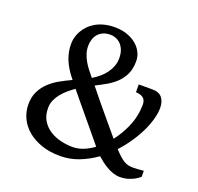

<svg xmlns="http://www.w3.org/2000/svg" viewBox="-133 -899 1097 1063"><g transform="rotate(20 415.5 -368.0)"><path d="M63.5 -190.9Q63.5 -234.4 79.3 -266.6Q95.2 -298.8 121.1 -323.5Q147 -348.1 179.9 -366.5Q212.9 -384.8 247.6 -400.9Q240.7 -408.2 235.8 -415.5Q220.7 -435.1 208.5 -455.6Q196.3 -476.1 187.7 -498Q179.2 -520 174.8 -543.7Q170.4 -567.4 171.4 -593.3Q171.9 -608.9 177 -627.2Q182.1 -645.5 192.1 -663.3Q202.1 -681.2 217.8 -697.8Q233.4 -714.4 255.1 -727.3Q276.9 -740.2 305.4 -747.8Q334 -755.4 369.6 -755.4Q406.2 -755.4 437.7 -745.1Q469.2 -734.9 492.7 -716.6Q516.1 -698.2 529.5 -673.1Q543 -647.9 543 -618.7Q543 -573.7 528.1 -542Q513.2 -510.3 489 -487.1Q464.8 -463.9 434.3 -446.5Q403.8 -429.2 372.6 -413.6Q372.6 -413.6 373 -413.1Q394 -386.7 415 -361.1Q436 -335.4 458.7 -308.1Q481.4 -280.8 506.6 -250.7Q531.7 -220.7 561 -186L572.3 -172.4Q606.4 -216.8 629.2 -267.3Q651.9 -317.9 657.2 -366.7Q659.2 -385.7 659.7 -401.9Q660.2 -418 655 -429.7Q649.9 -441.4 637.2 -448.5Q624.5 -455.6 600.6 -457L600.1 -502.9H681.2Q720.2 -502.9 738.3 -480.2Q756.3 -457.5 756.3 -420.4Q756.3 -390.6 746.3 -354.2Q736.3 -317.9 717.8 -279.1Q699.2 -240.2 672.6 -201.2Q646 -162.1 613.3 -126.5Q633.3 -104.5 648.4 -91.3Q663.6 -78.1 676.5 -71Q689.5 -64 701.9 -61.5Q714.4 -59.1 729.5 -59.1Q741.7 -59.1 755.9 -60.3Q770 -61.5 790 -63L790.5 -28.3Q777.3 -16.1 760.3 -6.8Q745.6 1.5 724.1 8.1Q702.6 14.6 674.8 14.6Q655.3 14.6 635.5 7.8Q615.7 1 597.4 -9.8Q579.1 -20.5 563.2 -32.7Q547.4 -44.9 535.2 -56.2Q488.3 -22.5 435.5 -2Q382.8 18.6 325.2 18.6Q264.6 18.6 216.3 2Q168 -14.6 134 -43Q100.1 -71.3 81.8 -109.4Q63.5 -147.5 63.5 -190.9ZM343.8 -447.8Q367.2 -461.9 386.5 -478.8Q405.8 -495.6 419.7 -514.9Q433.6 -534.2 441.4 -555.9Q449.2 -577.6 449.2 -601.6Q449.2 -629.4 441.4 -649.4Q433.6 -669.4 420.9 -682.4Q408.2 -695.3 392.3 -701.7Q376.5 -708 360.8 -708Q335 -708 317.1 -700Q299.3 -691.9 287.6 -678.5Q275.9 -665 270.3 -647.9Q264.6 -630.9 264.2 -612.8Q263.2 -588.4 269.8 -566.7Q276.4 -544.9 287.6 -524.7Q298.8 -504.4 313.5 -485.4Q328.1 -466.3 343.8 -447.8ZM172.9 -209Q172.9 -164.6 192.1 -134.3Q211.4 -104 241.2 -85.7Q271 -67.4 306.4 -59.6Q341.8 -51.8 374 -51.8Q404.8 -51.8 436 -64Q467.3 -76.2 496.6 -98.1Q487.3 -109.4 472.7 -127.2Q458 -145 440.2 -166.5Q422.4 -188 401.9 -212.6Q381.3 -237.3 360.4 -262.7Q339.4 -288.1 318.6 -313Q297.9 -337.9 279.8 -360.4Q260.7 -347.2 241.7 -331.1Q222.7 -314.9 207.3 -296.1Q191.9 -277.3 182.4 -255.6Q172.9 -233.9 172.9 -209Z"/></g></svg>

Font: Donegal One
Style: Regular
Weight: 400
Designer: Gary Lonergan
Foundry: Sorkin Type Co.
Version: Version 1.004